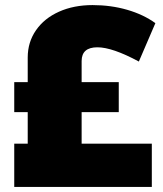

<svg xmlns="http://www.w3.org/2000/svg" viewBox="-20 -735 640 755"><path d="M301 -170H577V0H36V-170H89V-294H36V-412H89V-509Q89 -569 121.5 -616Q154 -663 212 -689Q270 -715 344 -715Q416 -715 480 -696.5Q544 -678 591 -644L526 -493Q422 -549 363 -549Q301 -549 301 -495V-412H447V-294H301Z"/></svg>

Font: Nunito Sans Heavy
Style: Regular
Weight: 400
Designer: Vernon Adams
Foundry: Vernon Adams
Version: Version 2.500